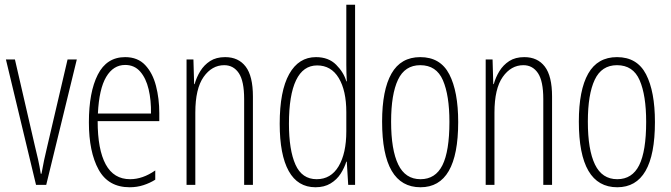

<svg xmlns="http://www.w3.org/2000/svg" viewBox="-20 -831 2829 810"><path d="M132 -51 5 -580H43L127 -216Q134 -188 140.5 -159Q147 -130 152 -98H155Q165 -155 179 -212L265 -580H304L175 -51Z M508 -590Q561 -590 592.5 -556.5Q624 -523 638 -469Q652 -415 652 -354V-320H392Q392 -200 426 -137.5Q460 -75 529 -75Q582 -75 635 -112V-73Q613 -59 585.5 -50Q558 -41 527 -41Q437 -41 396 -115.5Q355 -190 355 -315Q355 -442 392.5 -516Q430 -590 508 -590ZM508 -557Q458 -557 428 -506.5Q398 -456 393 -352H617Q618 -408 607 -454.5Q596 -501 571.5 -529Q547 -557 508 -557Z M930 -590Q986 -590 1016.5 -550Q1047 -510 1047 -424V-51H1010V-413Q1010 -489 987.5 -522.5Q965 -556 926 -556Q874 -556 839 -506.5Q804 -457 804 -356V-51H767V-580H796L799 -476H801Q809 -505 825 -531Q841 -557 866.5 -573.5Q892 -590 930 -590Z M1311 -41Q1236 -41 1198 -109.5Q1160 -178 1160 -309Q1160 -447 1200 -518.5Q1240 -590 1313 -590Q1366 -590 1398 -558Q1430 -526 1441 -488H1443Q1442 -507 1441.5 -524Q1441 -541 1441 -557V-811H1478V-51H1449L1443 -149H1441Q1433 -123 1417 -98Q1401 -73 1374.5 -57Q1348 -41 1311 -41ZM1316 -75Q1376 -75 1408.5 -129.5Q1441 -184 1441 -277V-358Q1441 -449 1409 -502Q1377 -555 1318 -555Q1259 -555 1229 -492.5Q1199 -430 1199 -309Q1199 -198 1226.5 -136.5Q1254 -75 1316 -75Z M1913 -316Q1913 -41 1754 -41Q1592 -41 1592 -318Q1592 -451 1631.5 -520.5Q1671 -590 1753 -590Q1838 -590 1875.5 -517.5Q1913 -445 1913 -316ZM1630 -318Q1630 -199 1660 -137Q1690 -75 1754 -75Q1817 -75 1846.5 -134Q1876 -193 1876 -317Q1876 -429 1848.5 -492.5Q1821 -556 1753 -556Q1688 -556 1659 -494.5Q1630 -433 1630 -318Z M2192 -590Q2248 -590 2278.5 -550Q2309 -510 2309 -424V-51H2272V-413Q2272 -489 2249.5 -522.5Q2227 -556 2188 -556Q2136 -556 2101 -506.5Q2066 -457 2066 -356V-51H2029V-580H2058L2061 -476H2063Q2071 -505 2087 -531Q2103 -557 2128.5 -573.5Q2154 -590 2192 -590Z M2743 -316Q2743 -41 2584 -41Q2422 -41 2422 -318Q2422 -451 2461.5 -520.5Q2501 -590 2583 -590Q2668 -590 2705.5 -517.5Q2743 -445 2743 -316ZM2460 -318Q2460 -199 2490 -137Q2520 -75 2584 -75Q2647 -75 2676.5 -134Q2706 -193 2706 -317Q2706 -429 2678.5 -492.5Q2651 -556 2583 -556Q2518 -556 2489 -494.5Q2460 -433 2460 -318Z"/></svg>

Font: Noto Sans Tamil UI ExtraCondensed ExtraLight
Style: Regular
Weight: 200
Width: 2
Designer: Jelle Bosma - Monotype Design Team
Foundry: Monotype Imaging Inc.
Version: Version 2.004; ttfautohint (v1.8.4.7-5d5b)